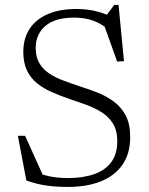

<svg xmlns="http://www.w3.org/2000/svg" viewBox="-20 -728 590 758"><path d="M437.5 -653.5 396.5 -662.5 431 -708.5H448L469.5 -486.5L442.5 -485L387.5 -638.5L421.5 -602Q383 -633.5 349 -646Q315 -658.5 273 -658.5Q197 -658.5 159 -625.5Q121 -592.5 121 -539.5Q121 -503 135.2 -478.8Q149.5 -454.5 174.2 -438Q199 -421.5 230.8 -409.8Q262.5 -398 297 -386.5Q332 -375.5 366.5 -361.8Q401 -348 430 -326.5Q459 -305 476.5 -271.5Q494 -238 494 -187.5Q494 -121 463.2 -77.2Q432.5 -33.5 377.5 -11.8Q322.5 10 248.5 10Q199.5 10 161 4.2Q122.5 -1.5 84 -15.5L50.5 -192H79L160 -13L99 -61Q135.5 -40.5 171.2 -32.8Q207 -25 247 -25Q306.5 -25 350.5 -40Q394.5 -55 418.8 -87.2Q443 -119.5 443 -170.5Q443 -212.5 426 -240Q409 -267.5 380.5 -285.2Q352 -303 318 -315.2Q284 -327.5 249.5 -339Q215 -351 183.2 -365Q151.5 -379 126.5 -399Q101.5 -419 86.8 -449.2Q72 -479.5 72 -523.5Q72 -575 96.2 -613Q120.5 -651 167.5 -671.8Q214.5 -692.5 281.5 -692.5Q327 -692.5 365 -682.2Q403 -672 437.5 -653.5Z"/></svg>

Font: Newsreader 14pt Light
Style: Regular
Weight: 300
Designer: Hugues Gentile
Foundry: Production Type
Version: Version 1.003